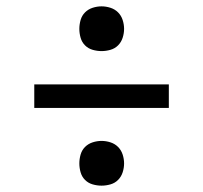

<svg xmlns="http://www.w3.org/2000/svg" viewBox="-20 -643 640 605"><path d="M300 -482Q286 -482 272 -486Q258 -490 248 -500Q238 -510 234 -524Q230 -538 230 -552Q230 -566 234 -580Q238 -594 248 -604Q258 -614 272 -618.5Q286 -623 300 -623Q314 -623 328 -618.5Q342 -614 352 -604Q362 -594 366.5 -580Q371 -566 371 -552Q371 -538 366.5 -524Q362 -510 352 -500Q342 -490 328 -486Q314 -482 300 -482ZM88 -303V-377H512V-303ZM300 -58Q286 -58 272 -62Q258 -66 248 -76Q238 -86 234 -100Q230 -114 230 -128Q230 -142 234 -156Q238 -170 248 -180Q258 -190 272 -194.5Q286 -199 300 -199Q314 -199 328 -194.5Q342 -190 352 -180Q362 -170 366.5 -156Q371 -142 371 -128Q371 -114 366.5 -100Q362 -86 352 -76Q342 -66 328 -62Q314 -58 300 -58Z"/></svg>

Font: Bmono
Style: Regular
Weight: 400
Monospace: yes
Designer: Belleve Invis
Foundry: Belleve Invis
Version: Version 11.2.2; ttfautohint (v1.8.2)